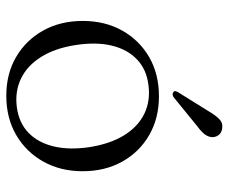

<svg xmlns="http://www.w3.org/2000/svg" viewBox="-78 -637 726 610"><g transform="rotate(90 285.0 -332.0)"><path d="M286 -474Q355.5 -474 409.2 -443Q463 -412 493.5 -357.2Q524 -302.5 524 -231.5Q524 -161.5 493.5 -106.8Q463 -52 409 -20.5Q355 11 284 11Q214.5 11 161 -20.2Q107.5 -51.5 77 -106.2Q46.5 -161 46.5 -232Q46.5 -302.5 77 -357Q107.5 -411.5 161.2 -442.8Q215 -474 286 -474ZM320.5 -22.5Q370 -29 401.5 -59.2Q433 -89.5 445 -139Q457 -188.5 447.5 -253Q437 -319.5 409.5 -363.8Q382 -408 340.8 -427.8Q299.5 -447.5 249.5 -440.5Q200.5 -434.5 168.8 -404.2Q137 -374 125 -324.5Q113 -275 123 -210Q133 -144 160.8 -99.8Q188.5 -55.5 229.5 -35.8Q270.5 -16 320.5 -22.5ZM332 -629.5Q345 -652 357.5 -664.8Q370 -677.5 387 -675Q402 -673.5 409.5 -663Q417 -652.5 415.5 -640Q413.5 -626.5 403.2 -615.2Q393 -604 376.5 -592L288 -520Q284.5 -518 280.2 -517.5Q276 -517 272.5 -520Q268.5 -523 269.8 -527.2Q271 -531.5 273.5 -535.5Z"/></g></svg>

Font: Fraunces Light
Style: Regular
Weight: 300
Version: Version 1.000;[b76b70a41]